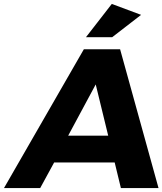

<svg xmlns="http://www.w3.org/2000/svg" viewBox="-30 -949 820 969"><path d="M-9.8 0 393.1 -700.2H576.2L770 0H580.1L548.8 -128.9H243.2L172.9 0ZM314 -264.2H516.1L453.1 -522.9ZM403.8 -761.2 534.2 -929.2 682.1 -874 536.1 -761.2Z"/></svg>

Font: Trueno
Style: Bold Italic
Weight: 700
Designer: Julieta Ulanovsky
Foundry: Julieta Ulanovsky
Version: Version 3.001b | FøM Fix